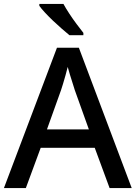

<svg xmlns="http://www.w3.org/2000/svg" viewBox="-20 -961 694 981"><path d="M540 0 464 -206H188L112 0H0L271 -717H383L653 0ZM362 -501Q359 -512 351.5 -534.5Q344 -557 337 -580.5Q330 -604 326 -619Q321 -599 314.5 -575.5Q308 -552 302 -532.5Q296 -513 292 -501L220 -300H434ZM304 -941Q316 -919 334 -891.5Q352 -864 371.5 -838Q391 -812 406 -793V-781H335Q318 -795 295.5 -814.5Q273 -834 250.5 -855.5Q228 -877 209.5 -897Q191 -917 181 -931V-941Z"/></svg>

Font: Noto Sans Tangsa Medium
Style: Regular
Weight: 500
Version: Version 1.504